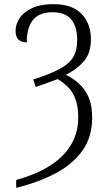

<svg xmlns="http://www.w3.org/2000/svg" viewBox="-20 -745 518 925"><path d="M58 122Q209 80 283 3.5Q357 -73 357 -178Q357 -232 343.5 -267.5Q330 -303 307.5 -325.5Q285 -348 258 -364Q230 -353 202.5 -343.5Q175 -334 152 -326L140 -362Q222 -388 268 -413Q314 -438 333 -470.5Q352 -503 352 -552Q352 -617 323 -651.5Q294 -686 233 -686Q169 -686 139 -649Q109 -612 109 -541Q55 -541 55 -596Q55 -628 74.5 -657.5Q94 -687 134.5 -706Q175 -725 237 -725Q328 -725 373 -678Q418 -631 418 -556Q418 -488 382.5 -448Q347 -408 297 -385Q328 -370 357 -345.5Q386 -321 405 -280.5Q424 -240 424 -178Q424 -86 378 -20.5Q332 45 249.5 89Q167 133 58 160Z"/></svg>

Font: Noto Serif Condensed Light
Style: Regular
Weight: 300
Width: 3
Designer: Monotype Design Team
Foundry: Monotype Imaging Inc.
Version: Version 2.013